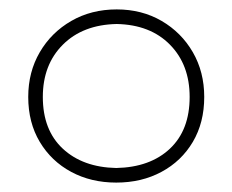

<svg xmlns="http://www.w3.org/2000/svg" viewBox="-20 -716 494 408"><path d="M227 -328Q173.5 -328 131.2 -350.8Q89 -373.5 64.5 -414.5Q40 -455.5 40 -510Q40 -563 64.5 -605Q89 -647 131.5 -671.5Q174 -696 228 -696Q281.5 -696 323.5 -671.5Q365.5 -647 389.8 -605Q414 -563 414 -510Q414 -455.5 389.8 -414.5Q365.5 -373.5 323.2 -350.8Q281 -328 227 -328ZM227 -359Q299 -360.5 341 -400Q383 -439.5 383 -510Q383 -578.5 341.2 -621Q299.5 -663.5 228 -665Q156 -663.5 113.5 -621Q71 -578.5 71 -510Q71 -439.5 113.5 -400Q156 -360.5 227 -359Z"/></svg>

Font: Commissioner Loud Thin
Style: Regular
Weight: 100
Designer: Kostas Bartsokas
Foundry: Kostas Bartsokas
Version: Version 1.000; ttfautohint (v1.8.3)